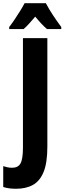

<svg xmlns="http://www.w3.org/2000/svg" viewBox="-78 -950 399 1188"><path d="M21 218Q0 218 -20 215.5Q-40 213 -58 207V78Q-46 82 -32.5 85Q-19 88 -3 88Q34 88 49 61Q64 34 64 -38V-714H215V-43Q215 57 192 113.5Q169 170 126 194Q83 218 21 218ZM206 -930Q223 -897 247.5 -859.5Q272 -822 301 -783V-770H213Q182 -796 140 -847Q119 -822 100.5 -802Q82 -782 68 -770H-21V-783Q-6 -802 12.5 -829.5Q31 -857 48 -884.5Q65 -912 74 -930Z"/></svg>

Font: Noto Sans ExtraCondensed ExtraBold
Style: Regular
Weight: 800
Width: 2
Designer: Monotype Design Team
Foundry: Monotype Imaging Inc.
Version: Version 2.013; ttfautohint (v1.8.4.7-5d5b)